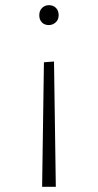

<svg xmlns="http://www.w3.org/2000/svg" viewBox="-20 -502 379 743"><path d="M189 -264 196 221H143L150 -261ZM207 -443Q207 -426 195.5 -415.5Q184 -405 169 -405Q152 -405 142 -415.5Q132 -426 132 -443Q132 -461 143 -471.5Q154 -482 169 -482Q186 -482 196.5 -471.5Q207 -461 207 -443Z"/></svg>

Font: Bitter Thin Light
Style: Regular
Weight: 300
Version: Version 2.002